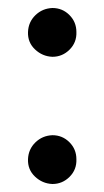

<svg xmlns="http://www.w3.org/2000/svg" viewBox="-20 -449 261 480"><path d="M111 11Q86 10 67.5 -7.5Q49 -25 50 -51Q51 -76 68.5 -93Q86 -110 111 -111Q136 -111 153.5 -93.5Q171 -76 171 -51Q172 -25 154 -7Q136 11 111 11ZM111 -307Q86 -308 67.5 -325.5Q49 -343 50 -369Q51 -394 68.5 -411Q86 -428 111 -429Q136 -429 153.5 -411.5Q171 -394 171 -369Q172 -343 154 -325Q136 -307 111 -307Z"/></svg>

Font: Kulim Park SemiBold
Style: Regular
Weight: 600
Designer: Noponies / Dale Sattler
Foundry: Noponies
Version: Version 1.000; ttfautohint (v1.8.3)